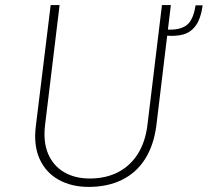

<svg xmlns="http://www.w3.org/2000/svg" viewBox="-20 -726 816 754"><path d="M157 -235Q149 -169 169 -122Q189 -75 231.5 -50Q274 -25 332 -25Q396 -25 444 -50Q492 -75 521.5 -122Q551 -169 559 -235L616 -706H651L594 -233Q584 -156 550 -102Q516 -48 459.5 -20Q403 8 328 8Q261 8 210.5 -20Q160 -48 135.5 -102Q111 -156 121 -233L179 -706H214ZM636 -610Q685 -607 712 -626.5Q739 -646 748 -705H776Q768 -651 748 -624.5Q728 -598 699 -590.5Q670 -583 633 -586Z"/></svg>

Font: Josefin Sans Thin ExtraLight
Style: Italic
Weight: 250
Italic angle: -7°
Version: Version 2.000